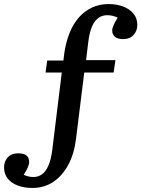

<svg xmlns="http://www.w3.org/2000/svg" viewBox="-103 -737 698 948"><path d="M57 191Q16 191 -15.5 179Q-47 167 -65 144.5Q-83 122 -83 89Q-83 60 -64.5 40Q-46 20 -14 20Q15 20 28 31Q41 42 41 63Q41 74 33.5 91Q26 108 14 126Q25 131 36.5 134Q48 137 62 137Q86 137 104.5 123.5Q123 110 136 80.5Q149 51 155 4L202 -379H122L130 -438H210L215 -478Q223 -531 241 -575.5Q259 -620 287 -651.5Q315 -683 352 -700Q389 -717 433 -717Q474 -717 506 -704.5Q538 -692 556.5 -669Q575 -646 575 -614Q575 -585 556.5 -564.5Q538 -544 506 -544Q477 -544 464 -555.5Q451 -567 451 -587Q451 -599 459 -615.5Q467 -632 478 -650Q468 -655 454.5 -658.5Q441 -662 427 -662Q402 -662 383.5 -649Q365 -636 352 -607.5Q339 -579 333 -531L322 -440H467L458 -379H313L272 -49Q263 23 234 77Q205 131 160 161Q115 191 57 191Z"/></svg>

Font: Literata 18pt Medium
Style: Regular
Weight: 500
Designer: Latin by Veronika Burian and Jose Scaglione. Greek by Irene Vlachou. Cyrillic by Vera Evstafieva.
Foundry: TypeTogether
Version: Version 3.103;gftools[0.9.29]